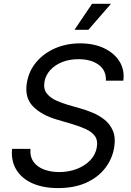

<svg xmlns="http://www.w3.org/2000/svg" viewBox="-20 -962 681 995"><path d="M280.8 12.7Q202.6 12.7 147 -12.5Q91.3 -37.6 64 -83.5Q36.6 -129.4 42.5 -190.4H137.7Q134.8 -149.4 154.3 -122.8Q173.8 -96.2 208.7 -83.3Q243.7 -70.3 286.6 -70.3Q335.9 -70.3 377.9 -86.4Q419.9 -102.5 447.8 -131.6Q475.6 -160.6 481.9 -199.7Q487.8 -234.9 471.9 -256.6Q456.1 -278.3 425.8 -292.5Q395.5 -306.6 357.4 -317.9L273.4 -342.8Q195.3 -365.7 151.1 -410.6Q106.9 -455.6 119.1 -531.7Q128.9 -593.3 167.7 -639.6Q206.5 -686 265.6 -711.7Q324.7 -737.3 395.5 -737.3Q466.3 -737.3 519.3 -712.2Q572.3 -687 599.4 -643.3Q626.5 -599.6 619.1 -543.9H528.8Q531.2 -596.7 491.7 -626Q452.1 -655.3 386.7 -655.3Q339.4 -655.3 301.8 -640.1Q264.2 -625 240.2 -598.4Q216.3 -571.8 210.4 -538.1Q204.1 -500 223.4 -476.6Q242.7 -453.1 273.2 -440.2Q303.7 -427.2 329.6 -419.4L398.9 -399.4Q426.3 -391.6 459.2 -378.2Q492.2 -364.7 521 -342.3Q549.8 -319.8 564.9 -284.7Q580.1 -249.5 571.8 -198.2Q562 -138.7 525.1 -90.8Q488.3 -43 426.8 -15.1Q365.2 12.7 280.8 12.7ZM366.2 -807.6 457 -942.4H555.2L438 -807.6Z"/></svg>

Font: Inter
Style: Italic
Weight: 400
Italic angle: -9.3988°
Designer: Rasmus Andersson
Foundry: rsms
Version: Version 4.001;git-66647c0bb